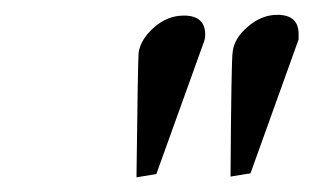

<svg xmlns="http://www.w3.org/2000/svg" viewBox="-20 -665 423 259"><path d="M291 -426.8Q292 -585.9 293.9 -595.2Q295.9 -613.3 314.5 -629.2Q333 -645 354 -645Q382.8 -645 382.8 -619.1V-611.8Q382.8 -611.8 317.9 -431.2ZM164.1 -425.8Q166 -585 167 -594.2Q169.9 -612.3 188 -628.2Q206.1 -644 228 -644Q256.8 -644 256.8 -618.2Q256.8 -613.3 255.9 -610.8L190.9 -430.2Z"/></svg>

Font: Linux Libertine
Style: Italic
Weight: 400
Italic angle: -12°
Designer: Philipp H. Poll
Foundry: Philipp H. Poll
Version: Version 5.1.6 ; ttfautohint (v0.9)